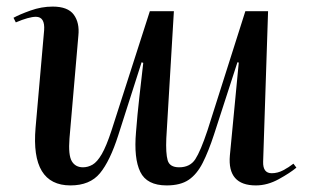

<svg xmlns="http://www.w3.org/2000/svg" viewBox="-20 -549 937 583"><path d="M21 -495Q39 -505 72.5 -517Q106 -529 140 -529Q186 -529 204 -504.5Q222 -480 218 -441L191 -129Q187 -78 198 -59.5Q209 -41 232 -41Q247 -41 261 -49Q275 -57 289 -81Q303 -105 319 -154L435 -515H508L485 -129Q483 -84 489 -62.5Q495 -41 524 -41Q557 -41 573 -65.5Q589 -90 610 -153L725 -515H794L779 -58Q778 -23 805 -23Q823 -23 840 -32Q857 -41 871 -52L880 -40Q861 -24 826.5 -5Q792 14 757 14Q670 14 678 -77L705 -359L701 -360L630 -141Q613 -89 595.5 -54.5Q578 -20 553 -3Q528 14 486 14Q426 14 406 -27Q386 -68 393 -148Q397 -200 403 -253Q409 -306 415 -358L410 -360L339 -138Q314 -60 283.5 -23Q253 14 194 14Q73 14 88 -161L114 -457Q117 -498 89 -498Q68 -498 28 -481Z"/></svg>

Font: Literata 72pt Medium
Style: Italic
Weight: 500
Italic angle: -2°
Designer: Latin by Veronika Burian and Jose Scaglione. Greek by Irene Vlachou. Cyrillic by Vera Evstafieva
Foundry: TypeTogether
Version: Version 3.002